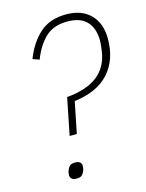

<svg xmlns="http://www.w3.org/2000/svg" viewBox="-110 -778 650 853"><g transform="rotate(-15 215.0 -351.5)"><path d="M154 -184 188 -354Q368 -369 389 -508Q391 -519 392.5 -534.5Q394 -550 394 -558Q394 -615 364.5 -646.5Q335 -678 275 -678Q212 -678 174.5 -643Q137 -608 113 -546L83 -557Q110 -627 156.5 -668.5Q203 -710 278 -710Q350 -710 390 -669Q430 -628 430 -558Q430 -461 376 -401Q322 -341 216 -328L187 -184ZM135 7Q120 7 113 0.5Q106 -6 106 -16Q106 -20 107 -26.5Q108 -33 110 -38Q114 -49 121.5 -56.5Q129 -64 147 -64Q162 -64 169 -57.5Q176 -51 176 -41Q176 -37 175 -30.5Q174 -24 172 -19Q168 -8 160.5 -0.5Q153 7 135 7Z"/></g></svg>

Font: IBM Plex Sans Cond ExtLt
Style: Italic
Weight: 200
Width: 3
Italic angle: -11°
Designer: Mike Abbink, Paul van der Laan, Pieter van Rosmalen
Foundry: Bold Monday
Version: Version 1.3